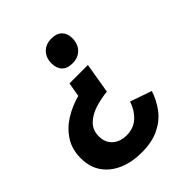

<svg xmlns="http://www.w3.org/2000/svg" viewBox="-202 -614 883 883"><g transform="rotate(-45 240.0 -172.5)"><path d="M314.2 -300 289.2 -151.7Q246.7 -147.5 207.5 -135Q168.3 -122.5 142.9 -97.5Q117.5 -72.5 117.5 -32.5Q117.5 8.3 143.8 31.7Q170 55 211.7 55Q257.5 55 287.9 27.1Q318.3 -0.8 332.5 -44.2L437.5 -7.5Q422.5 38.3 394.2 76.3Q365.8 114.2 319.2 137.1Q272.5 160 205 160Q141.7 160 92.5 138.8Q43.3 117.5 15.4 77.5Q-12.5 37.5 -12.5 -20Q-12.5 -77.5 14.6 -119.6Q41.7 -161.7 85.8 -189.2Q130 -216.7 182.5 -230.8L194.2 -300ZM281.7 -505Q315 -505 332.9 -487.1Q350.8 -469.2 350.8 -438.3Q350.8 -400.8 328.8 -377.9Q306.7 -355 269.2 -355Q235.8 -355 218.3 -373.3Q200.8 -391.7 200.8 -423.3Q200.8 -459.2 222.5 -482.1Q244.2 -505 281.7 -505Z"/></g></svg>

Font: Familjen Grotesk GF
Style: Bold Italic
Weight: 700
Designer: Anders Wikstroem, Jonas Baeckman, Matilda Gysing, Kristian Moeller
Foundry: Familjen STHML AB
Version: Version 2.000; Beta; Release 4; Build 6